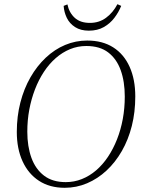

<svg xmlns="http://www.w3.org/2000/svg" viewBox="-20 -880 681 914"><path d="M288 14Q217 14 166 -19Q115 -52 87.5 -112Q60 -172 60 -252Q60 -326 77 -392Q94 -458 125 -512Q156 -566 198 -605.5Q240 -645 290 -666Q340 -687 395 -687Q468 -687 519 -654.5Q570 -622 597 -562Q624 -502 624 -421Q624 -346 607.5 -280.5Q591 -215 560 -161Q529 -107 487 -68Q445 -29 394.5 -7.5Q344 14 288 14ZM293 -13Q333 -13 369.5 -27.5Q406 -42 437.5 -69Q469 -96 494 -133.5Q519 -171 537 -216.5Q555 -262 564.5 -313.5Q574 -365 574 -420Q574 -492 554.5 -546Q535 -600 495 -630.5Q455 -661 391 -661Q350 -661 313.5 -646Q277 -631 245.5 -603.5Q214 -576 189 -538Q164 -500 146.5 -454.5Q129 -409 119.5 -358.5Q110 -308 110 -253Q110 -183 129.5 -129Q149 -75 189.5 -44Q230 -13 293 -13ZM403 -734Q364 -734 337.5 -751Q311 -768 298 -795Q285 -822 283 -852L301 -859Q309 -820 335.5 -795.5Q362 -771 408 -771Q452 -771 485 -795.5Q518 -820 539 -860L557 -852Q545 -822 524.5 -795Q504 -768 474 -751Q444 -734 403 -734Z"/></svg>

Font: Source Serif 4 36pt Light
Style: Italic
Weight: 300
Italic angle: -12°
Designer: Frank Grießhammer
Foundry: Adobe Systems Incorporated
Version: Version 4.004;hotconv 1.0.116;makeotfexe 2.5.65601